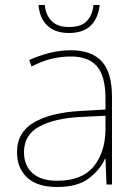

<svg xmlns="http://www.w3.org/2000/svg" viewBox="-20 -738 551 768"><path d="M264 -537Q346 -537 387 -492.5Q428 -448 428 -350V0H406L402 -103H400Q379 -57 334 -23.5Q289 10 208 10Q129 10 88.5 -28Q48 -66 48 -129Q48 -208 114.5 -247.5Q181 -287 299 -294L402 -300V-343Q402 -433 368 -472.5Q334 -512 264 -512Q224 -512 186.5 -503Q149 -494 106 -472L97 -498Q137 -516 178.5 -526.5Q220 -537 264 -537ZM301 -270Q199 -265 137.5 -232Q76 -199 76 -129Q76 -76 110 -45.5Q144 -15 208 -15Q308 -15 354.5 -72Q401 -129 402 -220V-275ZM379 -718Q365 -606 256 -606Q202 -606 170.5 -634.5Q139 -663 134 -718H159Q163 -678 186.5 -654Q210 -630 256 -630Q305 -630 327.5 -654Q350 -678 354 -718Z"/></svg>

Font: Noto Sans Cherokee Thin
Style: Regular
Weight: 100
Designer: Monotype Design Team
Foundry: Monotype Imaging Inc.
Version: Version 2.001; ttfautohint (v1.8.4.7-5d5b)